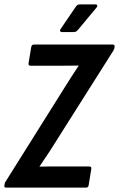

<svg xmlns="http://www.w3.org/2000/svg" viewBox="-36 -859 545 879"><path d="M-8.2 0Q-17.8 0 -16 -9.8L-15 -15Q-15 -21.9 -9.6 -28.9L257.7 -454.9Q274.1 -481.3 290.9 -507.5Q307.7 -533.7 323.7 -557.5V-558.9Q301.1 -558.5 278.3 -558.3Q255.5 -558.1 232.9 -558.1H104.7Q92.9 -558.1 94.7 -569.5L107 -643.6Q109 -655 119 -655H479.9Q489.9 -655 488.5 -645.2L488.1 -639.4Q487.1 -636 485.7 -632.8Q484.3 -629.5 482.3 -626.1L208.8 -193.8Q193.6 -168.8 177.1 -144.7Q160.5 -120.5 145.3 -97.5V-96.1Q168.5 -96.9 191.5 -96.9Q214.5 -96.9 236.5 -96.9H371.9Q384.3 -96.9 381.9 -85.5L369.9 -11.4Q368.5 0 357.9 0ZM247 -712.3Q241.4 -712.3 239.4 -716.2Q237.4 -720.2 241.4 -726L310.8 -828Q318.4 -839 329.4 -839H401.4Q407.5 -839 409 -834.7Q410.5 -830.4 406.4 -825L322 -723.6Q317.2 -717.8 312.8 -715Q308.5 -712.3 301.9 -712.3Z"/></svg>

Font: Sofia Sans Condensed
Style: Italic
Weight: 400
Italic angle: -9°
Designer: Botio Nikoltchev, Ani Petrova
Foundry: lettersoup
Version: Version 4.101